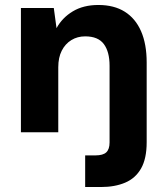

<svg xmlns="http://www.w3.org/2000/svg" viewBox="-20 -531 658 771"><path d="M64 0V-499H196L207 -418Q230 -460 272.5 -485.5Q315 -511 375 -511Q438 -511 481 -484Q524 -457 546.5 -405.5Q569 -354 569 -280V40Q569 106 546.5 145.5Q524 185 482.5 202.5Q441 220 386 220H322V93H363Q394 93 407 80.5Q420 68 420 41V-267Q420 -323 397 -354Q374 -385 322 -385Q291 -385 266.5 -370Q242 -355 228 -327.5Q214 -300 214 -261V0Z"/></svg>

Font: DM Sans 20pt Black
Style: Regular
Weight: 900
Version: Version 4.004;gftools[0.9.30]